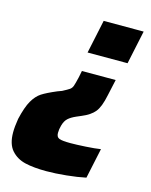

<svg xmlns="http://www.w3.org/2000/svg" viewBox="-126 -580 655 835"><g transform="rotate(15 201.5 -162.0)"><path d="M204 -359 236 -510H416L384 -359ZM-19 60Q-19 34 -13 -2Q0 -58 16.5 -86.5Q33 -115 54.5 -129Q76 -143 121 -162L140 -169Q163 -181 171.5 -187Q180 -193 184 -204Q188 -215 195 -245L201 -275H353L337 -202Q326 -148 307.5 -125Q289 -102 250 -86L229 -77Q206 -67 193.5 -55.5Q181 -44 175 -22Q170 -5 170 12Q170 31 183.5 36Q197 41 234 41Q260 41 302 38.5Q344 36 369 32L340 168Q303 176 253.5 181Q204 186 164 186Q107 186 68.5 177Q30 168 5.5 140.5Q-19 113 -19 60Z"/></g></svg>

Font: Saira Semi Condensed ExtraBold
Style: Italic
Weight: 800
Width: 4
Italic angle: -12°
Designer: Hector Gatti with collaboration of the Omnibus-Type team
Foundry: Omnibus-Type
Version: Version 1.001; ttfautohint (v1.8)